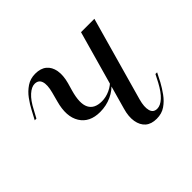

<svg xmlns="http://www.w3.org/2000/svg" viewBox="-111 -564 712 712"><g transform="rotate(-45 245.0 -207.5)"><path d="M345.2 11.3Q316.9 11.3 300.8 -2.8Q284.7 -16.9 280.2 -42.7Q275.8 -68.5 285.5 -101.6L373.4 -414.5H443.5L350.8 -84.7Q341.9 -52.4 347.2 -33.1Q352.4 -13.7 372.6 -13.7Q389.5 -13.7 407.7 -30.2Q425.8 -46.8 443.5 -79.8L458.9 -109.7H467.7L450 -75Q439.5 -55.6 425 -35.5Q410.5 -15.3 391.1 -2Q371.8 11.3 345.2 11.3ZM214.5 -154.8Q159.7 -154.8 135.9 -193.1Q112.1 -231.5 129.8 -295.2L139.5 -331.5Q148.4 -365.3 142.3 -383.1Q136.3 -400.8 116.1 -400.8Q100 -400.8 81.5 -384.3Q62.9 -367.7 46 -334.7L29.8 -304.8H21L39.5 -339.5Q50 -359.7 64.5 -379.4Q79 -399.2 98.8 -412.5Q118.5 -425.8 144.4 -425.8Q172.6 -425.8 189.1 -412.1Q205.6 -398.4 210.1 -373.4Q214.5 -348.4 205.6 -315.3L196.8 -284.7Q181.5 -230.6 194.8 -204.4Q208.1 -178.2 246.8 -178.2Q268.5 -178.2 289.5 -187.9Q310.5 -197.6 324.2 -213.7L322.6 -204.8Q303.2 -180.6 275 -167.7Q246.8 -154.8 214.5 -154.8Z"/></g></svg>

Font: Playfair 144pt Light
Style: Italic
Weight: 300
Italic angle: -15.6°
Designer: Claus Eggers Sørensen
Foundry: Claus Eggers Sørensen
Version: Version 2.001;gftools[0.9.30]